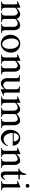

<svg xmlns="http://www.w3.org/2000/svg" viewBox="1977 -2713 746 4740"><g transform="rotate(90 2350.0 -343.0)"><path d="M87.9 -323.2Q87.9 -342.8 87.4 -356.7Q86.9 -370.6 84.2 -379.9Q81.5 -389.2 75.4 -393.6Q69.3 -397.9 58.1 -397.9Q50.3 -397.9 40.5 -396Q30.8 -394 17.1 -390.1L9.8 -408.2L147 -469.2H170.9V-374Q187 -393.1 207 -410.4Q227.1 -427.7 248.3 -440.7Q269.5 -453.6 290.8 -461.4Q312 -469.2 331.1 -469.2Q349.6 -469.2 368.7 -461.9Q387.7 -454.6 403.8 -441.7Q419.9 -428.7 431.4 -410.9Q442.9 -393.1 446.8 -372.1Q457.5 -392.1 475.6 -409.9Q493.7 -427.7 515.9 -440.9Q538.1 -454.1 562.7 -461.7Q587.4 -469.2 610.8 -469.2Q634.3 -469.2 655.3 -457.8Q676.3 -446.3 691.7 -426.8Q707 -407.2 716.1 -380.9Q725.1 -354.5 725.1 -325.2V-106.9Q725.1 -82.5 727.8 -65.7Q730.5 -48.8 738.3 -38.1Q746.1 -27.3 760.3 -22.7Q774.4 -18.1 796.9 -18.1V0H569.8V-18.1Q592.8 -18.1 606.9 -22.9Q621.1 -27.8 628.9 -38.6Q636.7 -49.3 639.4 -66.2Q642.1 -83 642.1 -106.9V-312Q642.1 -331.5 636 -348.9Q629.9 -366.2 619.6 -379.2Q609.4 -392.1 595.7 -399.7Q582 -407.2 566.9 -407.2Q549.8 -407.2 532.2 -402.1Q514.6 -397 498.5 -388.2Q482.4 -379.4 469.2 -367.4Q456.1 -355.5 448.2 -341.8V-106.9Q448.2 -82.5 450.9 -65.7Q453.6 -48.8 461.4 -38.1Q469.2 -27.3 483.4 -22.7Q497.6 -18.1 520 -18.1V0H293V-18.1Q315.9 -18.1 330.1 -22.9Q344.2 -27.8 352.1 -38.6Q359.9 -49.3 362.5 -66.2Q365.2 -83 365.2 -106.9V-312Q365.2 -331.5 359.1 -348.9Q353 -366.2 342.8 -379.2Q332.5 -392.1 318.8 -399.7Q305.2 -407.2 290 -407.2Q274.4 -407.2 257.3 -401.9Q240.2 -396.5 224.1 -387.7Q208 -378.9 194.1 -366.9Q180.2 -355 170.9 -341.8V-106.9Q170.9 -82.5 173.8 -65.7Q176.8 -48.8 184.6 -38.1Q192.4 -27.3 206.5 -22.7Q220.7 -18.1 243.2 -18.1V0H16.1V-18.1Q39.1 -18.1 53.2 -22.9Q67.4 -27.8 75 -38.6Q82.5 -49.3 85.2 -66.2Q87.9 -83 87.9 -106.9Z M1058.1 9.8Q1010.3 9.8 969.7 -8.5Q929.2 -26.9 899.9 -58.8Q870.6 -90.8 854 -133.3Q837.4 -175.8 837.4 -224.1Q837.4 -274.9 854 -319.6Q870.6 -364.3 899.9 -397.5Q929.2 -430.7 969.7 -450Q1010.3 -469.2 1058.1 -469.2Q1106 -469.2 1146.5 -451.7Q1187 -434.1 1216.6 -403.6Q1246.1 -373 1262.7 -331.8Q1279.3 -290.5 1279.3 -243.2Q1279.3 -190.9 1262.7 -145Q1246.1 -99.1 1216.6 -64.7Q1187 -30.3 1146.5 -10.3Q1106 9.8 1058.1 9.8ZM1074.2 -23.9Q1098.6 -23.9 1119.1 -37.8Q1139.6 -51.8 1154.5 -75.2Q1169.4 -98.6 1177.7 -129.9Q1186 -161.1 1186 -195.8Q1186 -245.6 1178.2 -289.3Q1170.4 -333 1152.8 -365.5Q1135.3 -397.9 1107.2 -416.5Q1079.1 -435.1 1038.1 -435.1Q1017.1 -435.1 997.6 -421.6Q978 -408.2 963.1 -385.3Q948.2 -362.3 939.2 -331.5Q930.2 -300.8 930.2 -266.1Q930.2 -215.8 939.9 -171.6Q949.7 -127.4 968.3 -94.7Q986.8 -62 1013.4 -43Q1040 -23.9 1074.2 -23.9Z M1398.9 -323.2Q1398.9 -342.8 1398.4 -356.7Q1397.9 -370.6 1395.3 -379.9Q1392.6 -389.2 1386.5 -393.6Q1380.4 -397.9 1369.1 -397.9Q1361.3 -397.9 1351.6 -396Q1341.8 -394 1328.1 -390.1L1320.8 -408.2L1458 -469.2H1481.9V-376Q1520 -422.9 1560.8 -446Q1601.6 -469.2 1644 -469.2Q1666 -469.2 1685.1 -458.3Q1704.1 -447.3 1718.3 -428.5Q1732.4 -409.7 1740.7 -384.3Q1749 -358.9 1749 -330.1V-106.9Q1749 -82.5 1752 -65.7Q1754.9 -48.8 1762.7 -38.1Q1770.5 -27.3 1784.4 -22.7Q1798.3 -18.1 1820.8 -18.1V0H1594.2V-18.1Q1617.2 -18.1 1631.3 -22.9Q1645.5 -27.8 1653.1 -38.6Q1660.6 -49.3 1663.3 -66.2Q1666 -83 1666 -106.9V-314.9Q1666 -360.4 1647.2 -383.8Q1628.4 -407.2 1599.1 -407.2Q1585.9 -407.2 1571.3 -402.6Q1556.6 -397.9 1541.3 -389.2Q1525.9 -380.4 1510.7 -368.2Q1495.6 -356 1481.9 -340.8V-106.9Q1481.9 -82.5 1484.9 -65.7Q1487.8 -48.8 1495.6 -38.1Q1503.4 -27.3 1517.6 -22.7Q1531.7 -18.1 1554.2 -18.1V0H1327.1V-18.1Q1350.1 -18.1 1364.3 -22.9Q1378.4 -27.8 1386 -38.6Q1393.6 -49.3 1396.2 -66.2Q1398.9 -83 1398.9 -106.9Z M1992.2 -459V-132.8Q1992.2 -115.7 1999.3 -100.6Q2006.3 -85.4 2018.8 -74.2Q2031.2 -63 2048.1 -56.4Q2064.9 -49.8 2084 -49.8Q2096.2 -49.8 2110.4 -55.7Q2124.5 -61.5 2138.2 -71.5Q2151.9 -81.5 2163.6 -95Q2175.3 -108.4 2183.1 -124V-361.8Q2183.1 -384.3 2179.9 -399.4Q2176.8 -414.6 2168.5 -423.8Q2160.2 -433.1 2146.2 -437Q2132.3 -440.9 2111.3 -440.9V-459H2266.1V-136.2Q2266.1 -114.3 2268.1 -99.4Q2270 -84.5 2274.9 -75.4Q2279.8 -66.4 2287.8 -62.7Q2295.9 -59.1 2308.1 -59.1Q2315.4 -59.1 2324.2 -60.8Q2333 -62.5 2341.3 -66.9L2347.2 -53.2L2207 9.8H2183.1V-85.9Q2172.4 -65.9 2155.8 -48.6Q2139.2 -31.2 2119.9 -18.3Q2100.6 -5.4 2080.1 2.2Q2059.6 9.8 2041 9.8Q2013.7 9.8 1989.7 -1.5Q1965.8 -12.7 1947.8 -32Q1929.7 -51.3 1919.4 -77.4Q1909.2 -103.5 1909.2 -132.8V-361.8Q1909.2 -384.3 1906 -399.4Q1902.8 -414.6 1894.5 -423.8Q1886.2 -433.1 1872.3 -437Q1858.4 -440.9 1836.9 -440.9V-459Z M2435.1 -323.2Q2435.1 -342.8 2434.6 -356.7Q2434.1 -370.6 2431.4 -379.9Q2428.7 -389.2 2422.6 -393.6Q2416.5 -397.9 2405.3 -397.9Q2397.5 -397.9 2387.7 -396Q2377.9 -394 2364.3 -390.1L2356.9 -408.2L2494.1 -469.2H2518.1V-374Q2534.2 -393.1 2554.2 -410.4Q2574.2 -427.7 2595.5 -440.7Q2616.7 -453.6 2637.9 -461.4Q2659.2 -469.2 2678.2 -469.2Q2696.8 -469.2 2715.8 -461.9Q2734.9 -454.6 2751 -441.7Q2767.1 -428.7 2778.6 -410.9Q2790 -393.1 2793.9 -372.1Q2804.7 -392.1 2822.8 -409.9Q2840.8 -427.7 2863 -440.9Q2885.3 -454.1 2909.9 -461.7Q2934.6 -469.2 2958 -469.2Q2981.4 -469.2 3002.4 -457.8Q3023.4 -446.3 3038.8 -426.8Q3054.2 -407.2 3063.2 -380.9Q3072.3 -354.5 3072.3 -325.2V-106.9Q3072.3 -82.5 3075 -65.7Q3077.6 -48.8 3085.4 -38.1Q3093.3 -27.3 3107.4 -22.7Q3121.6 -18.1 3144 -18.1V0H2917V-18.1Q2939.9 -18.1 2954.1 -22.9Q2968.3 -27.8 2976.1 -38.6Q2983.9 -49.3 2986.6 -66.2Q2989.3 -83 2989.3 -106.9V-312Q2989.3 -331.5 2983.2 -348.9Q2977.1 -366.2 2966.8 -379.2Q2956.5 -392.1 2942.9 -399.7Q2929.2 -407.2 2914.1 -407.2Q2897 -407.2 2879.4 -402.1Q2861.8 -397 2845.7 -388.2Q2829.6 -379.4 2816.4 -367.4Q2803.2 -355.5 2795.4 -341.8V-106.9Q2795.4 -82.5 2798.1 -65.7Q2800.8 -48.8 2808.6 -38.1Q2816.4 -27.3 2830.6 -22.7Q2844.7 -18.1 2867.2 -18.1V0H2640.1V-18.1Q2663.1 -18.1 2677.2 -22.9Q2691.4 -27.8 2699.2 -38.6Q2707 -49.3 2709.7 -66.2Q2712.4 -83 2712.4 -106.9V-312Q2712.4 -331.5 2706.3 -348.9Q2700.2 -366.2 2689.9 -379.2Q2679.7 -392.1 2666 -399.7Q2652.3 -407.2 2637.2 -407.2Q2621.6 -407.2 2604.5 -401.9Q2587.4 -396.5 2571.3 -387.7Q2555.2 -378.9 2541.3 -366.9Q2527.3 -355 2518.1 -341.8V-106.9Q2518.1 -82.5 2521 -65.7Q2523.9 -48.8 2531.7 -38.1Q2539.6 -27.3 2553.7 -22.7Q2567.9 -18.1 2590.3 -18.1V0H2363.3V-18.1Q2386.2 -18.1 2400.4 -22.9Q2414.6 -27.8 2422.1 -38.6Q2429.7 -49.3 2432.4 -66.2Q2435.1 -83 2435.1 -106.9Z M3389.2 9.8Q3346.7 9.8 3309.6 -7.8Q3272.5 -25.4 3244.6 -55.4Q3216.8 -85.4 3200.7 -126Q3184.6 -166.5 3184.6 -212.9Q3184.6 -268.6 3199.2 -315.4Q3213.9 -362.3 3240.7 -396.5Q3267.6 -430.7 3305.7 -450Q3343.8 -469.2 3390.1 -469.2Q3431.2 -469.2 3465.3 -454.6Q3499.5 -439.9 3524.2 -414.8Q3548.8 -389.6 3562.5 -356Q3576.2 -322.3 3576.2 -284.2H3264.2Q3264.2 -237.8 3275.1 -196.8Q3286.1 -155.8 3305.7 -125.5Q3325.2 -95.2 3352.3 -77.6Q3379.4 -60.1 3412.1 -60.1Q3439 -60.1 3464.8 -68.4Q3490.7 -76.7 3512 -90.8Q3533.2 -105 3548.3 -123.8Q3563.5 -142.6 3569.3 -164.1L3587.4 -161.1Q3578.6 -126 3558.6 -94.7Q3538.6 -63.5 3511.7 -40.3Q3484.9 -17.1 3453.1 -3.7Q3421.4 9.8 3389.2 9.8ZM3472.2 -308.1Q3472.2 -334.5 3463.9 -357.4Q3455.6 -380.4 3440.9 -397.7Q3426.3 -415 3406.5 -425Q3386.7 -435.1 3364.3 -435.1Q3345.7 -435.1 3328.4 -425Q3311 -415 3297.6 -397.7Q3284.2 -380.4 3275.1 -357.4Q3266.1 -334.5 3264.2 -308.1Z M3702.1 -323.2Q3702.1 -342.8 3701.7 -356.7Q3701.2 -370.6 3698.5 -379.9Q3695.8 -389.2 3689.7 -393.6Q3683.6 -397.9 3672.4 -397.9Q3664.6 -397.9 3654.8 -396Q3645 -394 3631.3 -390.1L3624 -408.2L3761.2 -469.2H3785.2V-376Q3823.2 -422.9 3864 -446Q3904.8 -469.2 3947.3 -469.2Q3969.2 -469.2 3988.3 -458.3Q4007.3 -447.3 4021.5 -428.5Q4035.6 -409.7 4043.9 -384.3Q4052.2 -358.9 4052.2 -330.1V-106.9Q4052.2 -82.5 4055.2 -65.7Q4058.1 -48.8 4065.9 -38.1Q4073.7 -27.3 4087.6 -22.7Q4101.6 -18.1 4124 -18.1V0H3897.5V-18.1Q3920.4 -18.1 3934.6 -22.9Q3948.7 -27.8 3956.3 -38.6Q3963.9 -49.3 3966.6 -66.2Q3969.2 -83 3969.2 -106.9V-314.9Q3969.2 -360.4 3950.4 -383.8Q3931.6 -407.2 3902.3 -407.2Q3889.2 -407.2 3874.5 -402.6Q3859.9 -397.9 3844.5 -389.2Q3829.1 -380.4 3814 -368.2Q3798.8 -356 3785.2 -340.8V-106.9Q3785.2 -82.5 3788.1 -65.7Q3791 -48.8 3798.8 -38.1Q3806.6 -27.3 3820.8 -22.7Q3835 -18.1 3857.4 -18.1V0H3630.4V-18.1Q3653.3 -18.1 3667.5 -22.9Q3681.6 -27.8 3689.2 -38.6Q3696.8 -49.3 3699.5 -66.2Q3702.1 -83 3702.1 -106.9Z M4140.1 -424.8V-449.2Q4164.1 -449.2 4185.3 -462.4Q4206.5 -475.6 4223.6 -498.3Q4240.7 -521 4253.2 -551.5Q4265.6 -582 4271.5 -617.2H4295.4V-459H4406.2V-424.8H4295.4V-97.2Q4295.4 -86.9 4298.8 -77.9Q4302.2 -68.8 4308.3 -62.3Q4314.5 -55.7 4322.8 -51.8Q4331.1 -47.9 4340.3 -47.9Q4351.1 -47.9 4360.4 -52.2Q4369.6 -56.6 4377 -63.7Q4384.3 -70.8 4390.1 -79.6Q4396 -88.4 4400.4 -97.2H4422.4Q4415 -73.7 4403.8 -54Q4392.6 -34.2 4377 -20Q4361.3 -5.9 4340.8 2Q4320.3 9.8 4294.4 9.8Q4273.4 9.8 4258.1 2Q4242.7 -5.9 4232.4 -19.8Q4222.2 -33.7 4217.3 -53.5Q4212.4 -73.2 4212.4 -97.2V-424.8Z M4566.4 -695.8Q4576.2 -695.8 4584.7 -692.1Q4593.3 -688.5 4599.9 -682.1Q4606.4 -675.8 4610.4 -667.5Q4614.3 -659.2 4614.3 -649.9Q4614.3 -640.6 4610.4 -632.3Q4606.4 -624 4599.9 -617.7Q4593.3 -611.3 4584.7 -607.7Q4576.2 -604 4566.4 -604Q4556.6 -604 4548.1 -607.7Q4539.6 -611.3 4533 -617.7Q4526.4 -624 4522.5 -632.3Q4518.6 -640.6 4518.6 -649.9Q4518.6 -659.2 4522.5 -667.5Q4526.4 -675.8 4533 -682.1Q4539.6 -688.5 4548.1 -692.1Q4556.6 -695.8 4566.4 -695.8ZM4525.4 -323.2Q4525.4 -342.8 4524.9 -356.7Q4524.4 -370.6 4521.7 -379.9Q4519 -389.2 4512.9 -393.6Q4506.8 -397.9 4495.6 -397.9Q4487.8 -397.9 4477.8 -396Q4467.8 -394 4454.6 -390.1L4447.3 -408.2L4584.5 -469.2H4608.4V-106.9Q4608.4 -82.5 4611.3 -65.7Q4614.3 -48.8 4622.1 -38.1Q4629.9 -27.3 4643.8 -22.7Q4657.7 -18.1 4680.2 -18.1V0H4453.1V-18.1Q4476.1 -18.1 4490.2 -22.9Q4504.4 -27.8 4512.2 -38.6Q4520 -49.3 4522.7 -66.2Q4525.4 -83 4525.4 -106.9Z"/></g></svg>

Font: Chandrasa
Style: Regular
Weight: 400
Designer: R.S. Wihananto
Foundry: R.S. Wihananto
Version: Version 2.0.1